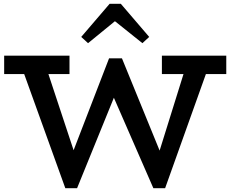

<svg xmlns="http://www.w3.org/2000/svg" viewBox="-20 -980 1217 1014"><path d="M2 -589V-686H347V-589ZM325 14 94 -627H223L405 -77L367 14ZM342 14 316 -50 556 -672H601L623 -566L387 14ZM790 14 539 -561 581 -672H624L867 -77L832 14ZM807 14 781 -50 961 -627H1081L852 14ZM835 -589V-686H1175V-589ZM445 -752 409 -785 559 -960H618L768 -785L732 -752L587 -868Z"/></svg>

Font: BioRhyme SemiBold
Style: Regular
Weight: 600
Designer: Aoife Mooney
Foundry: Aoife Mooney Type
Version: Version 1.600;gftools[0.9.33]